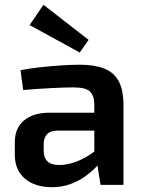

<svg xmlns="http://www.w3.org/2000/svg" viewBox="-20 -774 601 804"><path d="M315 -503Q374 -503 415 -487.5Q456 -472 476.5 -435Q497 -398 497 -333V0H401L384 -106L375 -120V-334Q375 -373 357 -390.5Q339 -408 288 -408Q250 -408 192.5 -405Q135 -402 77 -397L66 -480Q101 -487 145 -492Q189 -497 234 -500Q279 -503 315 -503ZM445 -302 444 -227H219Q189 -226 176 -211Q163 -196 163 -170V-143Q163 -113 179 -98Q195 -83 229 -83Q256 -83 289 -93.5Q322 -104 354.5 -125Q387 -146 413 -175V-112Q403 -97 384 -76.5Q365 -56 337.5 -36Q310 -16 274.5 -3Q239 10 196 10Q152 10 117 -5.5Q82 -21 62 -51.5Q42 -82 42 -127V-179Q42 -237 80.5 -269.5Q119 -302 186 -302ZM162 -754 351 -607 314 -554 104 -669Z"/></svg>

Font: Exo 2 SemiBold
Style: Regular
Weight: 600
Designer: Natanael Gama
Foundry: Natanael Gama
Version: Version 2.010